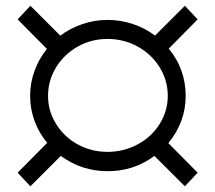

<svg xmlns="http://www.w3.org/2000/svg" viewBox="-20 -655 757 675"><path d="M571.8 -151.9 674.8 -47.9 629.9 0 522.9 -106.9Q449.7 -52.7 357.9 -53.2Q267.1 -53.2 193.8 -106.9L86.9 0L42 -47.9L146 -152.8Q117.2 -187 101.6 -229.5Q85.9 -272 85.9 -317.9Q85.9 -363.8 101.6 -406.5Q117.2 -449.2 145 -482.9L42 -586.9L86.9 -634.8L191.9 -529.8Q227.1 -555.7 269.5 -570.3Q312 -585 357.9 -585Q403.8 -585 447 -570.6Q490.2 -556.2 524.9 -529.8L629.9 -634.8L674.8 -586.9L573.2 -483.9Q602.1 -449.7 617.4 -407.5Q632.8 -365.2 632.8 -317.9Q632.8 -226.1 571.8 -151.9ZM357.9 -121.1Q415 -121.1 464.1 -147.5Q513.2 -173.8 541.5 -219.5Q569.8 -265.1 569.8 -317.9Q569.8 -372.1 541.5 -418Q513.2 -463.9 464.6 -491Q416 -518.1 357.9 -518.1Q300.8 -518.1 252.9 -491Q205.1 -463.9 177 -418Q148.9 -372.1 148.9 -317.9Q148.9 -265.1 177 -219.5Q205.1 -173.8 252.9 -147.5Q300.8 -121.1 357.9 -121.1Z"/></svg>

Font: Argentum Sans Light
Style: Regular
Weight: 300
Designer: Julieta Ulanovsky (Modified by Cristiano Sobral)
Foundry: Julieta Ulanovsky
Version: Version 1.000; ttfautohint (v1.5.65-e2d9)